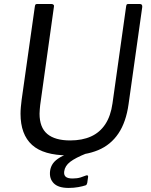

<svg xmlns="http://www.w3.org/2000/svg" viewBox="-20 -762 749 954"><path d="M618.9 -245Q606.5 -155.3 568.3 -98.7Q530.1 -42 467.7 -16Q405.3 10 319.2 10Q196.6 10 139.3 -41.9Q82 -93.8 82 -197Q82 -212.7 83.6 -230.2Q85.2 -247.7 87.5 -266.1L153.2 -730.1Q154.5 -737.4 156.5 -739.7Q158.6 -742 163.7 -742H236.3Q243.1 -742 246.4 -737.8Q249.7 -733.7 247.7 -726.6L179.8 -241Q178.8 -229 177.6 -218.5Q176.5 -208 176.5 -197.2Q176.5 -128.8 214.8 -96.5Q253.2 -64.2 328.7 -64.2Q388.6 -64.2 432.3 -84Q476.1 -103.8 503.2 -144.8Q530.2 -185.7 539 -248.7L606.9 -731.5Q608.2 -738.2 610.1 -740.1Q612 -742 617.4 -742H676.1Q682.2 -742 684.8 -737.8Q687.4 -733.7 686.8 -727.3L618.9 -245ZM228.9 86.9Q231.6 66.8 243 50.4Q254.4 34 279.4 19.3Q304.4 4.6 346.8 -8L409.4 0.3Q355 22 328.7 42.1Q302.5 62.3 299 89.6Q296.6 107.1 306.3 116Q316 124.9 340.8 124.9Q363.7 124.9 380.7 119.5Q397.7 114.1 406.7 110.2Q412.8 107.7 415.8 110Q418.9 112.3 417.6 118L413.5 146.8Q412.5 151.3 410.6 154.4Q408.7 157.6 405.6 158.8Q391.7 163.6 369.1 167.7Q346.4 171.8 320.7 171.8Q269.5 171.8 246.8 148.4Q224 125 228.9 86.9Z"/></svg>

Font: Libre Franklin Thin
Style: Italic
Weight: 100
Italic angle: -8°
Designer: Pablo Impallari, Rodrigo Fuenzalida, Nhung Nguyen
Foundry: Impallari Type
Version: Version 3.000